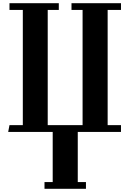

<svg xmlns="http://www.w3.org/2000/svg" viewBox="-20 -666 866 1195"><path d="M733 155Q733 155 464 155V467H515V509H257V467H308V155H31L39 113H122Q122 113 122 -604H39V-646H346V-604H277Q277 -604 277 113H494Q494 113 494 -604H425V-646H733V-604H650Q650 -604 650 113H733Z"/></svg>

Font: Fedorovsk Unicode
Style: Medium
Weight: 500
Designer: Aleksandr Andreev and Nikita Simmons
Version: Version 3.2